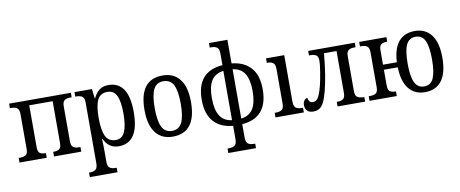

<svg xmlns="http://www.w3.org/2000/svg" viewBox="-80 -1120 4127 1721"><g transform="rotate(-10 1983.5 -259.5)"><path d="M20 -42H32Q68 -42 86 -55Q104 -68 104 -109V-426Q104 -467 85.5 -481Q67 -495 32 -495H20V-536H582V-495H570Q535 -495 516.5 -481.5Q498 -468 498 -427V-109Q498 -69 516.5 -55.5Q535 -42 570 -42H582V0H334V-42H337Q372 -42 390 -55Q408 -68 408 -109V-490H195V-109Q195 -68 212.5 -55Q230 -42 265 -42H268V0H20Z M618 197H625Q660 197 678.5 182.5Q697 168 697 125V-427Q697 -468 678.5 -481.5Q660 -495 626 -495H615V-536H774L784 -449H787Q809 -496 841.5 -521Q874 -546 924 -546Q1107 -546 1107 -269Q1107 11 923 11Q831 11 789 -80H785Q788 -29 788 34V130Q788 170 807 183.5Q826 197 860 197H870V238H618ZM1014 -272Q1014 -381 988.5 -434Q963 -487 906 -487Q840 -487 814 -434Q788 -381 788 -271Q788 -158 814.5 -103.5Q841 -49 907 -49Q963 -49 988.5 -105Q1014 -161 1014 -272Z M1205 -269Q1205 -546 1418 -546Q1518 -546 1573 -476Q1628 -406 1628 -269Q1628 10 1415 10Q1315 10 1260 -60.5Q1205 -131 1205 -269ZM1535 -269Q1535 -384 1507.5 -439Q1480 -494 1416 -494Q1352 -494 1325 -439Q1298 -384 1298 -269Q1298 -154 1325.5 -98Q1353 -42 1417 -42Q1480 -42 1507.5 -98Q1535 -154 1535 -269Z M1878 200H1891Q1927 200 1945 185.5Q1963 171 1963 127V8Q1849 -1 1787.5 -71Q1726 -141 1726 -269Q1726 -526 1963 -544V-650Q1963 -691 1944.5 -705Q1926 -719 1891 -719H1878V-760H2046V-545Q2159 -534 2220 -465Q2281 -396 2281 -269Q2281 -10 2046 8V127Q2046 171 2064 185.5Q2082 200 2119 200H2130V241H1878ZM1962 -492Q1886 -482 1852 -427.5Q1818 -373 1818 -269Q1818 -166 1852 -109.5Q1886 -53 1962 -43ZM2189 -269Q2189 -372 2155 -427Q2121 -482 2046 -492V-43Q2122 -53 2155.5 -109Q2189 -165 2189 -269Z M2350 -42H2362Q2397 -42 2415.5 -55.5Q2434 -69 2434 -110V-426Q2434 -467 2416.5 -481Q2399 -495 2364 -495H2358V-536H2524V-115Q2524 -71 2542.5 -56.5Q2561 -42 2597 -42H2608V0H2350Z M2620 -63Q2620 -89 2632.5 -105.5Q2645 -122 2662 -122Q2662 -106 2673 -91.5Q2684 -77 2704 -77Q2722 -77 2736 -87Q2750 -97 2764 -127.5Q2778 -158 2793 -218Q2804 -266 2815 -332.5Q2826 -399 2826 -433Q2826 -470 2807.5 -482.5Q2789 -495 2753 -495H2742V-536H3166V-495H3154Q3121 -495 3102 -481.5Q3083 -468 3083 -428V-109Q3083 -69 3102 -55.5Q3121 -42 3154 -42H3166V0H2915V-42H2922Q2955 -42 2973.5 -55.5Q2992 -69 2992 -109V-491H2878Q2859 -284 2825 -155Q2809 -93 2791.5 -58Q2774 -23 2751 -8Q2728 7 2693 7Q2658 7 2639 -11.5Q2620 -30 2620 -63Z M3507 -252H3381V-109Q3381 -68 3398.5 -55Q3416 -42 3452 -42H3454V0H3206V-42H3218Q3254 -42 3272 -55Q3290 -68 3290 -109V-427Q3290 -467 3271.5 -481Q3253 -495 3218 -495H3206V-536H3454V-495H3451Q3416 -495 3398.5 -481.5Q3381 -468 3381 -428V-298H3507Q3513 -421 3565 -483.5Q3617 -546 3713 -546Q3809 -546 3862.5 -476Q3916 -406 3916 -269Q3916 -130 3863.5 -60Q3811 10 3710 10Q3617 10 3564 -56Q3511 -122 3507 -252ZM3822 -269Q3822 -384 3796.5 -439Q3771 -494 3711 -494Q3651 -494 3625.5 -439Q3600 -384 3600 -269Q3600 -154 3626 -98Q3652 -42 3712 -42Q3772 -42 3797 -98Q3822 -154 3822 -269Z"/></g></svg>

Font: Noto Serif Narrow
Style: Regular
Weight: 400
Width: 4
Designer: Monotype Design Team
Foundry: Monotype Imaging Inc.
Version: Version 1.001